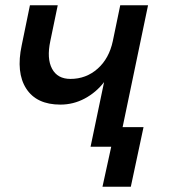

<svg xmlns="http://www.w3.org/2000/svg" viewBox="-20 -554 640 725"><path d="M322 0 373 -244Q343 -205 300 -182Q257 -159 208 -159Q118 -159 79 -219.5Q40 -280 62 -383L93 -534H198L170 -399Q156 -333 176.5 -294.5Q197 -256 246 -256Q305 -256 348.5 -294.5Q392 -333 406 -399L434 -534H539L443 -74H522L474 151H367L400 0Z"/></svg>

Font: Geist Mono SemiBold
Style: Italic
Weight: 600
Italic angle: -12°
Monospace: yes
Designer: Basement.studio, Andrés Briganti, Mateo Zaragoza
Foundry: Basement.studio, Vercel, Andrés Briganti, Guido Ferreyra, Mateo Zaragoza
Version: Version 1.500; ttfautohint (v1.8.4.7-5d5b)